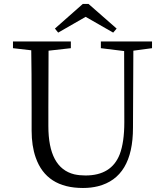

<svg xmlns="http://www.w3.org/2000/svg" viewBox="-20 -939 832 975"><path d="M415 -853.5 275.4 -773.4 258.8 -793.9 400.4 -918.9H429.7L572.3 -793.9L554.7 -773.4ZM752 -728.5V-694.3L657.2 -681.6L655.3 -290Q655.3 -38.1 477.5 6.8Q442.4 15.6 401.4 15.6Q214.8 15.6 161.1 -139.6Q140.6 -198.2 140.6 -275.4V-390.6Q140.6 -586.9 138.7 -683.6L45.9 -694.3V-728.5H339.8V-694.3L226.6 -681.6Q225.6 -585.9 225.6 -390.6V-298.8Q225.6 -85.9 357.4 -53.7Q383.8 -47.9 414.1 -47.9Q545.9 -47.9 587.9 -155.3Q611.3 -216.8 611.3 -318.4L610.4 -679.7L492.2 -694.3V-728.5Z"/></svg>

Font: GenYoMin JP Regular
Style: Regular
Weight: 400
Version: Version 1.001;PS 1;hotconv 16.6.51;makeotf.lib2.5.65220 DEVE